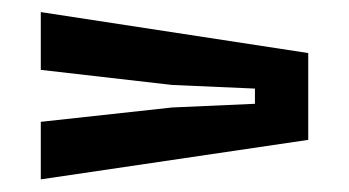

<svg xmlns="http://www.w3.org/2000/svg" viewBox="-20 -530 569 313"><path d="M46.5 -237.6V-331.4L260.6 -354.8L395.6 -360.8V-385.6L260.6 -391.5L46.5 -416.1V-510.3L482.5 -443.5V-302Z"/></svg>

Font: Big Shoulders Stencil Text Thin
Style: Regular
Weight: 100
Designer: Patric King
Foundry: XO Type Co
Version: Version 2.001